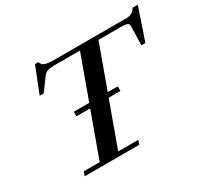

<svg xmlns="http://www.w3.org/2000/svg" viewBox="-143 -897 1163 1097"><g transform="rotate(-30 438.5 -348.5)"><path d="M124.5 0 134.8 -27.3H239.3L345.7 -320.3H254.9V-350.6H356.9L460.4 -635.7H293Q263.7 -635.7 247.3 -630.4Q231 -625 220.2 -610.8L158.2 -526.9H131.8L199.2 -697.3H221.7Q228 -675.8 247.6 -669.4Q267.1 -663.1 307.6 -663.1H784.2Q825.2 -663.1 842.3 -697.3H877.4L805.7 -485.8H779.3L782.7 -610.8Q783.2 -625 772.2 -630.4Q761.2 -635.7 734.9 -635.7H582.5L479 -350.6H545.4V-320.3H467.8L361.3 -27.3H494.1L484.4 0Z"/></g></svg>

Font: Elstob SemiBold
Style: Italic
Weight: 600
Italic angle: -20°
Designer: Peter S. Baker
Version: Version 1.015